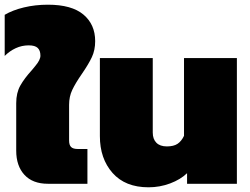

<svg xmlns="http://www.w3.org/2000/svg" viewBox="-55 -782 1063 817"><path d="M14 -141V-343Q14 -387 31.5 -418Q49 -449 81 -484Q84 -488 95 -501Q106 -514 111.5 -525Q117 -536 117 -545Q117 -567 105.5 -578Q94 -589 67 -589Q38 -589 12 -577Q-14 -565 -35 -544V-719Q-1 -739 47 -750.5Q95 -762 149 -762Q250 -762 300 -720Q350 -678 350 -607Q350 -569 336 -539Q322 -509 293 -467Q266 -428 252.5 -399.5Q239 -371 239 -336V-184Q239 -165 247.5 -156.5Q256 -148 276 -148H317V0H149Q84 0 49 -38Q14 -76 14 -141Z M370 -203V-535H595V-218Q595 -190 610.5 -174.5Q626 -159 655 -159Q684 -159 700.5 -170Q717 -181 728 -204V-535H953V0H741V-45Q713 -18 669 -1.5Q625 15 577 15Q478 15 424 -46Q370 -107 370 -203Z"/></svg>

Font: Prompt Black
Style: Regular
Weight: 900
Designer: Katatrad Team
Foundry: CadsonDemak
Version: Version 1.001